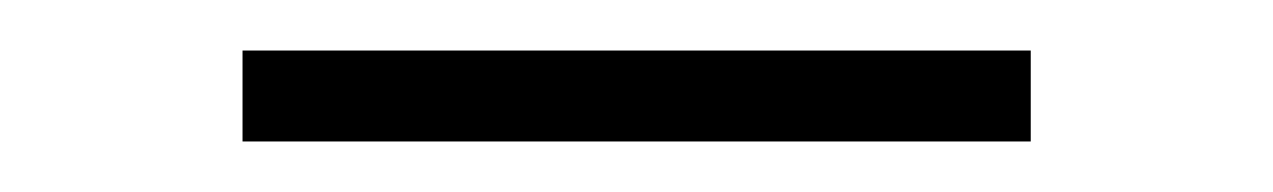

<svg xmlns="http://www.w3.org/2000/svg" viewBox="-20 -290 504 76"><path d="M76 -270V-234H388V-270Z"/></svg>

Font: Sprat Condensed Medium
Style: Regular
Weight: 500
Width: 3
Designer: Ethan Nakache
Foundry: Collletttivo
Version: Version 2.000;Glyphs 3.2 (3217)